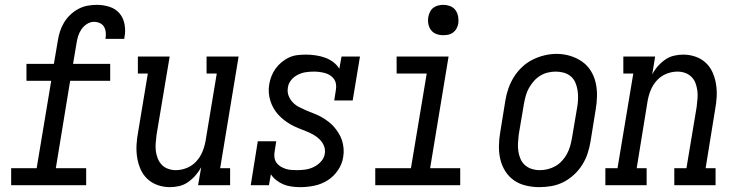

<svg xmlns="http://www.w3.org/2000/svg" viewBox="-20 -763 3040 791"><path d="M26 0V-70H131L191 -430H89V-500H202L218 -594Q221 -614 227 -633Q233 -652 243.5 -669.5Q254 -687 269 -701.5Q284 -716 302.5 -726Q321 -736 340.5 -739.5Q360 -743 379 -743Q406 -743 431 -735Q456 -727 472 -708.5Q488 -690 493 -663.5Q498 -637 493 -611Q493 -609 492.5 -607Q492 -605 492 -603H414Q414 -604 414.5 -605Q415 -606 415 -606Q417 -619 415.5 -631.5Q414 -644 408 -653.5Q402 -663 391 -668Q380 -673 367 -673Q352 -673 338 -664Q324 -655 315 -641.5Q306 -628 301.5 -613Q297 -598 295 -583L281 -500H434V-430H269L210 -70H335V0Z M680 8Q654 8 629.5 -0.5Q605 -9 587 -26Q569 -43 559 -66Q549 -89 545 -114.5Q541 -140 542.5 -166.5Q544 -193 549 -219L589 -460H548V-530H679L625 -208Q623 -191 621.5 -174Q620 -157 622 -141Q624 -125 630 -110Q636 -95 646.5 -84Q657 -73 672.5 -67.5Q688 -62 704 -62Q727 -62 749.5 -71Q772 -80 788.5 -98Q805 -116 814 -138Q823 -160 827 -183L873 -460H831V-530H963L887 -70H928V0H796L809 -74Q799 -56 785.5 -40.5Q772 -25 755 -13Q738 -1 718.5 3.5Q699 8 680 8Z M1217 8Q1199 8 1181 5.5Q1163 3 1147.5 -3.5Q1132 -10 1118.5 -20.5Q1105 -31 1096 -45L1088 0H1013L1042 -181H1118L1111 -136Q1109 -124 1111 -112.5Q1113 -101 1119.5 -92Q1126 -83 1136 -77Q1146 -71 1156.5 -67.5Q1167 -64 1179 -63Q1191 -62 1203 -62Q1203 -62 1203 -62Q1203 -62 1204 -62Q1221 -62 1238.5 -64.5Q1256 -67 1272.5 -75Q1289 -83 1302 -97Q1315 -111 1318 -129Q1321 -147 1314.5 -162.5Q1308 -178 1296 -189.5Q1284 -201 1269.5 -209Q1255 -217 1239.5 -223Q1224 -229 1208 -235.5Q1192 -242 1178 -250Q1164 -258 1151 -268Q1138 -278 1127 -290Q1116 -302 1107.5 -316.5Q1099 -331 1094 -347Q1089 -363 1087.5 -380Q1086 -397 1089 -415Q1092 -433 1098.5 -449.5Q1105 -466 1115.5 -480.5Q1126 -495 1140.5 -507Q1155 -519 1171.5 -526.5Q1188 -534 1205.5 -536Q1223 -538 1240 -538Q1260 -538 1280.5 -535Q1301 -532 1319 -525.5Q1337 -519 1352.5 -507.5Q1368 -496 1378 -480L1387 -530H1463L1433 -349H1357L1364 -394Q1366 -406 1364 -417.5Q1362 -429 1355.5 -438Q1349 -447 1339.5 -453Q1330 -459 1319 -462Q1308 -465 1296.5 -466.5Q1285 -468 1273 -468Q1256 -468 1239.5 -465.5Q1223 -463 1207 -455Q1191 -447 1179.5 -433Q1168 -419 1166 -402Q1163 -384 1169 -368.5Q1175 -353 1186.5 -341Q1198 -329 1213 -321.5Q1228 -314 1243 -307.5Q1258 -301 1274 -295Q1290 -289 1304 -281Q1318 -273 1331.5 -263Q1345 -253 1355.5 -241Q1366 -229 1375 -214.5Q1384 -200 1389 -184.5Q1394 -169 1395.5 -151.5Q1397 -134 1394 -117Q1390 -88 1372.5 -62Q1355 -36 1329.5 -20Q1304 -4 1275 2Q1246 8 1218 8Z M1526 0V-70H1673L1738 -460H1614V-530H1828L1752 -70H1876V0ZM1806 -618Q1791 -618 1777.5 -623Q1764 -628 1755.5 -639.5Q1747 -651 1744.5 -665.5Q1742 -680 1745 -695Q1747 -705 1752 -715Q1757 -725 1766 -731.5Q1775 -738 1785.5 -740.5Q1796 -743 1806 -743Q1821 -743 1835 -737.5Q1849 -732 1857 -720.5Q1865 -709 1867.5 -694.5Q1870 -680 1868 -665Q1866 -655 1860.5 -645Q1855 -635 1846 -628.5Q1837 -622 1826.5 -620Q1816 -618 1806 -618Z M2202 8Q2174 8 2146.5 1.5Q2119 -5 2097.5 -20Q2076 -35 2061.5 -58Q2047 -81 2041 -107.5Q2035 -134 2035.5 -162.5Q2036 -191 2041 -219L2062 -349Q2066 -374 2074.5 -398.5Q2083 -423 2097 -445.5Q2111 -468 2130.5 -486.5Q2150 -505 2174 -517Q2198 -529 2223 -535Q2248 -541 2273 -541Q2302 -541 2328.5 -533Q2355 -525 2377 -510Q2399 -495 2413.5 -472Q2428 -449 2434 -422.5Q2440 -396 2439.5 -367.5Q2439 -339 2434 -311L2413 -181Q2409 -156 2401 -131.5Q2393 -107 2379 -84.5Q2365 -62 2345 -43.5Q2325 -25 2301.5 -13Q2278 -1 2252.5 3.5Q2227 8 2202 8ZM2204 -62Q2220 -62 2236.5 -66Q2253 -70 2268 -78.5Q2283 -87 2295 -100Q2307 -113 2315.5 -128.5Q2324 -144 2328.5 -160Q2333 -176 2336 -192L2358 -322Q2361 -339 2361.5 -356.5Q2362 -374 2359.5 -390.5Q2357 -407 2350.5 -422.5Q2344 -438 2331.5 -448.5Q2319 -459 2303 -463.5Q2287 -468 2269 -468Q2253 -468 2236.5 -464Q2220 -460 2205.5 -451Q2191 -442 2179.5 -429Q2168 -416 2159.5 -401Q2151 -386 2146.5 -370Q2142 -354 2139 -338L2117 -208Q2115 -191 2114 -173.5Q2113 -156 2115.5 -139.5Q2118 -123 2124.5 -108Q2131 -93 2143 -82.5Q2155 -72 2171 -67Q2187 -62 2204 -62Z M2474 0V-70H2524L2589 -460H2548V-530H2679L2667 -456Q2676 -474 2689.5 -489.5Q2703 -505 2720 -517Q2737 -529 2756.5 -533.5Q2776 -538 2795 -538Q2821 -538 2845.5 -529.5Q2870 -521 2888 -504Q2906 -487 2916 -464Q2926 -441 2930 -415.5Q2934 -390 2932.5 -363.5Q2931 -337 2926 -311L2887 -70H2928V0H2758V-70H2808L2850 -322Q2852 -339 2853.5 -356Q2855 -373 2853 -389Q2851 -405 2845.5 -420Q2840 -435 2829 -446Q2818 -457 2803 -462.5Q2788 -468 2771 -468Q2748 -468 2725.5 -459Q2703 -450 2686.5 -432Q2670 -414 2661 -392Q2652 -370 2648 -347L2603 -70H2644V0Z"/></svg>

Font: Iosevka Slab Oblique
Style: Regular
Weight: 400
Italic angle: -9°
Monospace: yes
Designer: Belleve Invis
Foundry: Belleve Invis
Version: Version 11.1.1; ttfautohint (v1.8.3)